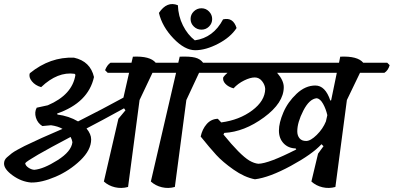

<svg xmlns="http://www.w3.org/2000/svg" viewBox="-25 -932 1952 952"><path d="M285 -293Q263 -306 228 -311Q200 -309 185 -307Q161 -322 153 -349Q145 -376 157 -398Q176 -402 212 -410Q334 -462 349 -561L345 -566Q261 -578 179 -500Q150 -508 133 -529Q116 -550 123 -569Q224 -651 342 -646Q423 -628 441 -550Q413 -423 258 -369L260 -364Q316 -357 362 -330Q485 -392 587 -448L615 -571H509L496 -584Q506 -610 523 -621H627L634 -651Q719 -655 747 -621H859L866 -651Q916 -653 942 -646.5Q968 -640 982 -621H1092L1104 -609Q1097 -583 1078 -571H962L899 -436L842 -5Q810 4 778 -3.5Q746 -11 723 -32L848 -571H731L667 -436L610 -5Q577 4 545 -3.5Q513 -11 490 -32L562 -343L597 -385L590 -395Q472 -330 404 -295Q427 -267 427 -241Q427 -188 373 -136.5Q319 -85 250 -55.5Q181 -26 129 -27Q81 -31 38 -62Q-5 -93 -5 -121Q-5 -139 9 -151.5Q23 -164 33.5 -172Q44 -180 62.5 -190Q81 -200 96.5 -208Q112 -216 138 -227.5Q164 -239 182 -248Q233 -271 285 -293ZM145 -90Q191 -94 260 -137.5Q329 -181 334 -227Q332 -240 325 -253Q116 -143 100 -123Q101 -111 115.5 -101Q130 -91 145 -90Z M763 -868Q803 -928 857 -906Q859 -852 882 -806Q905 -760 941 -732Q1033 -745 1081 -836Q1131 -848 1148 -793Q1118 -747 1056.5 -715Q995 -683 943 -683Q891 -683 835 -741.5Q779 -800 763 -868ZM1011.5 -800.5Q996 -785 974 -785Q952 -785 936 -800.5Q920 -816 920 -838Q920 -860 936 -875.5Q952 -891 974 -891Q996 -891 1011.5 -875Q1027 -859 1027 -837.5Q1027 -816 1011.5 -800.5Z M1133 -494Q1107 -501 1092.5 -516.5Q1078 -532 1082 -549Q1089 -559 1103 -571H964L950 -584Q960 -609 977 -621H1656L1662 -651Q1748 -655 1776 -621H1895L1907 -609Q1900 -583 1881 -571H1760L1695 -436L1638 -5Q1606 4 1574 -3.5Q1542 -11 1519 -32L1552 -170L1579 -207L1569 -217Q1523 -167 1417 -109.5Q1311 -52 1239 -43Q1187 -53 1133 -91Q1079 -129 1047 -164Q1015 -199 970 -255Q978 -292 1000 -317Q1022 -342 1055 -343L1072 -325Q1162 -337 1225.5 -384.5Q1289 -432 1290 -491Q1289 -511 1274.5 -529.5Q1260 -548 1238 -548Q1216 -548 1185.5 -533Q1155 -518 1133 -494ZM1449 -281Q1449 -260 1460 -246.5Q1471 -233 1493 -233Q1515 -233 1545.5 -263Q1576 -293 1591 -330L1598 -361Q1591 -392 1577 -417Q1563 -442 1546 -445Q1509 -442 1479 -383.5Q1449 -325 1449 -281ZM1382 -500Q1382 -422 1284 -350Q1186 -278 1087 -273L1083 -265Q1165 -164 1211 -136Q1235 -122 1256 -120Q1307 -121 1444 -191L1441 -196Q1404 -197 1381 -221.5Q1358 -246 1358 -284.5Q1358 -323 1380 -374.5Q1402 -426 1445.5 -467Q1489 -508 1538.5 -508Q1588 -508 1613 -433L1617 -435L1645 -571H1349Q1382 -533 1382 -500Z"/></svg>

Font: Tillana Medium
Style: Regular
Weight: 500
Designer: Lipi Raval (Devanagari, Latin), Jonny Pinhorn (Latin)
Foundry: Indian Type Foundry
Version: Version 2.003;PS 1.0;hotconv 1.0.79;makeotf.lib2.5.61930; tt